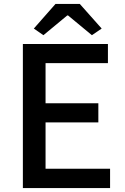

<svg xmlns="http://www.w3.org/2000/svg" viewBox="-20 -962 640 982"><path d="M97 0H543V-99H213V-336H483V-434H213V-639H532V-737H97ZM202 -782 324 -883H328L450 -782L500 -816L388 -942H264L153 -816Z"/></svg>

Font: GenYoGothic2 TW M
Style: Regular
Weight: 500
Version: Version 2.100;PS 2.1;hotconv 16.6.51;makeotf.lib2.5.65220 DE